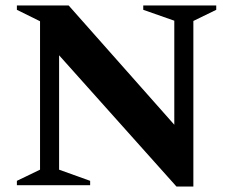

<svg xmlns="http://www.w3.org/2000/svg" viewBox="-20 -680 856 705"><path d="M42 0V-16L127 -57V-602L42 -644V-660H232L620 -222V-604L506 -644V-660H774V-644L690 -603V5H628L197 -477V-57L311 -16V0Z"/></svg>

Font: Spectral
Style: Bold
Weight: 700
Designer: Jean-Baptiste Levee
Foundry: Production Type
Version: Version 2.001